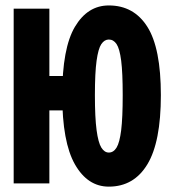

<svg xmlns="http://www.w3.org/2000/svg" viewBox="-20 -684 640 716"><path d="M31 0V-651.7H164.1V-400.5H289.8V-272.2H164.1V0ZM385.8 12Q306.7 12 259.4 -71.1Q212.1 -154.1 212.1 -329.1Q212.1 -504.6 259.4 -584.1Q306.7 -663.7 385.8 -663.7Q479.2 -663.7 529.5 -584.1Q579.9 -504.6 579.9 -329.1Q579.9 -154.1 529.5 -71.1Q479.2 12 385.8 12ZM385.8 -115.1Q403.3 -115.1 414.7 -133.6Q426.1 -152.1 431.9 -198.6Q437.6 -245.1 437.6 -329.1Q437.6 -412.8 431.9 -457.7Q426.1 -502.6 414.7 -519.6Q403.3 -536.6 385.8 -536.6Q369.5 -536.6 357.9 -519.6Q346.4 -502.6 340.2 -457.7Q333.9 -412.8 333.9 -329.1Q333.9 -245.1 340.2 -198.6Q346.4 -152.1 357.9 -133.6Q369.5 -115.1 385.8 -115.1Z"/></svg>

Font: Source Code Pro ExtraLight
Style: Regular
Weight: 200
Monospace: yes
Designer: Paul D. Hunt, Teo Tuominen
Foundry: Adobe
Version: Version 1.026;hotconv 1.1.0;makeotfexe 2.6.0